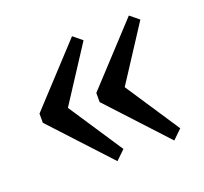

<svg xmlns="http://www.w3.org/2000/svg" viewBox="-89 -588 713 670"><g transform="rotate(-20 267.5 -253.0)"><path d="M273 -458 240 -485 41 -270V-236L240 -21L274 -54L141 -255ZM484 -458 451 -485 252 -270V-236L451 -21L485 -54L352 -255Z"/></g></svg>

Font: Domine
Style: Regular
Weight: 400
Designer: Pablo Impallari, Rodrigo Fuenzalida, Brenda Gallo
Foundry: Pablo Impallari, Rodrigo Fuenzalida, Brenda Gallo
Version: Version 2.000